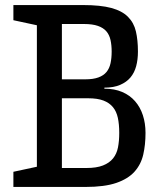

<svg xmlns="http://www.w3.org/2000/svg" viewBox="-20 -740 633 760"><path d="M33 -720H308Q378 -720 420.5 -708.5Q463 -697 486.5 -673.5Q510 -650 518 -615.5Q526 -581 526 -536Q526 -504 519 -478Q512 -452 496.5 -433.5Q481 -415 455.5 -404Q430 -393 393 -393V-389Q433 -389 463.5 -376Q494 -363 514.5 -339.5Q535 -316 545.5 -284Q556 -252 556 -214Q556 -167 547 -128Q538 -89 512.5 -60.5Q487 -32 440.5 -16Q394 0 318 0H33V-60L126 -80V-640L33 -660ZM322 -75Q362 -75 387.5 -85Q413 -95 427.5 -113Q442 -131 447 -156.5Q452 -182 452 -214Q452 -248 446.5 -273.5Q441 -299 427 -316Q413 -333 389.5 -342Q366 -351 329 -351H225V-75ZM422 -536Q422 -561 417.5 -581.5Q413 -602 401 -616Q389 -630 367.5 -637.5Q346 -645 312 -645H225V-426H318Q349 -426 369.5 -433.5Q390 -441 401.5 -455Q413 -469 417.5 -489.5Q422 -510 422 -536Z"/></svg>

Font: HermeneusOne
Style: Regular
Weight: 400
Designer: Rodrigo Fuenzalida, Pablo Impallari
Foundry: Pablo Impallari, Rodrigo Fuenzalida
Version: Version 1.000; ttfautohint (v0.8) -G 200 -r 50